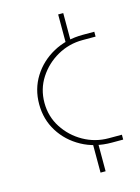

<svg xmlns="http://www.w3.org/2000/svg" viewBox="-114 -694 638 877"><g transform="rotate(-15 204.5 -255.0)"><path d="M250 119V-18L274 -15V119ZM250 -492V-629H274V-495ZM335 0Q256 0 194 -34Q132 -68 96 -125.5Q60 -183 60 -255Q60 -327 96 -384.5Q132 -442 194 -476Q256 -510 335 -510H389V-487H327Q263 -487 208 -456Q153 -425 119 -372.5Q85 -320 85 -255Q85 -190 119 -137.5Q153 -85 208 -54Q263 -23 327 -23H389V0Z"/></g></svg>

Font: MuseoModerno Thin
Style: Regular
Weight: 100
Designer: Pablo Cosgaya, Héctor Gatti, Marcela Romero, and the Authors of The MuseoModerno Project.
Foundry: Omnibus-Type Team
Version: Version 1.003